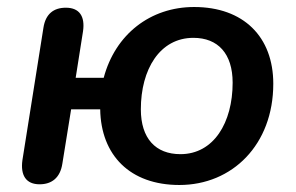

<svg xmlns="http://www.w3.org/2000/svg" viewBox="-20 -518 845 548"><path d="M492 10C643 10 760 -105 760 -279C760 -413 675 -498 534 -498C409 -498 309 -420 276 -296H196L217 -429C223 -471 207 -496 168 -496C133 -496 110 -478 104 -439L44 -61C38 -18 54 8 93 8C128 8 152 -11 158 -51L183 -206H266C268 -75 351 10 492 10ZM495 -78C424 -78 382 -123 382 -206C382 -320 436 -410 532 -410C602 -410 644 -365 644 -282C644 -168 590 -78 495 -78Z"/></svg>

Font: SN Pro Semibold
Style: Italic
Weight: 600
Italic angle: -9°
Designer: Tobias Whetton
Foundry: Supernotes
Version: Version 1.001;Glyphs 3.2 (3249)